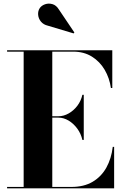

<svg xmlns="http://www.w3.org/2000/svg" viewBox="-20 -1023 672 1043"><path d="M18.5 0V-7.5H108.5V-742.5H18.5V-750H590V-545H582.5Q575 -598.5 548.8 -643.5Q522.5 -688.5 479.2 -715.5Q436 -742.5 377.5 -742.5H264V-7.5H367.5Q436 -7.5 483.2 -35.5Q530.5 -63.5 557.8 -112.5Q585 -161.5 592.5 -225H600V0ZM427.5 -263Q420 -296.5 400 -324Q380 -351.5 353 -367.8Q326 -384 297.5 -384H226.5V-391.5H297.5Q326 -391.5 353 -406.8Q380 -422 400 -448.2Q420 -474.5 427.5 -508H435V-263ZM380 -841.5 240 -883.5Q216 -889 202.5 -905.5Q189 -922 187.2 -942.5Q185.5 -963 196 -979Q205.5 -993 224.8 -999.8Q244 -1006.5 265 -1000.5Q286 -994.5 300.5 -970.5L384 -846.5Z"/></svg>

Font: Bodoni Moda 28pt
Style: Bold
Weight: 700
Designer: Owen Earl
Foundry: indestructible type
Version: Version 2.005